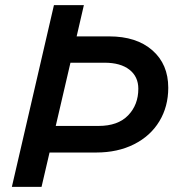

<svg xmlns="http://www.w3.org/2000/svg" viewBox="-20 -724 681 744"><path d="M403 -583Q509 -583 570.5 -529Q632 -475 632 -384Q632 -311 597.5 -254Q563 -197 499.5 -165Q436 -133 353 -133H172L141 0H26L189 -704H305L277 -583ZM362 -236Q437 -236 476.5 -277Q516 -318 516 -380Q516 -427 481.5 -454Q447 -481 385 -481H253L196 -236Z"/></svg>

Font: CBA Beacon Sans Bold
Style: Italic
Weight: 700
Italic angle: -13°
Designer: Wei Huang
Foundry: Wei Huang
Version: Version 1.002